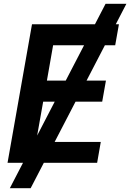

<svg xmlns="http://www.w3.org/2000/svg" viewBox="-20 -852 682 1005"><path d="M147.5 -725H477L532.5 -832H641.5L586 -725H602.5L583 -615H529L433 -430H534.5L515 -320H375.5L266 -109H507.5L488.5 0H209.5L140.5 133H31.5L100.5 0H19.5ZM266.5 -320H206L174.5 -142.5ZM324 -430 420 -615H258L225.5 -430Z"/></svg>

Font: JuliaMono
Style: Bold Italic
Weight: 700
Italic angle: -9°
Monospace: yes
Designer: cormullion
Foundry: corm
Version: Version 0.057; ttfautohint (v1.8.4)